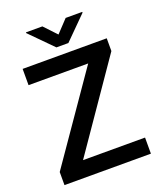

<svg xmlns="http://www.w3.org/2000/svg" viewBox="-162 -1003 925 1105"><g transform="rotate(-20 301.0 -451.0)"><path d="M39.1 0ZM188.5 -98.6H568.4V0H39.1V-80.1L406.7 -611.3H41.5V-710.9H556.6V-632.8ZM303.2 -826.2 374.5 -901.9H476.1V-897L339.8 -760.7H266.6L131.3 -897.5V-901.9H231.9Z"/></g></svg>

Font: Roboto Medium
Style: Regular
Weight: 500
Designer: Google
Version: Version 2.134; 2016; ttfautohint (v1.6)